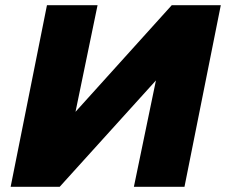

<svg xmlns="http://www.w3.org/2000/svg" viewBox="-20 -720 871 740"><path d="M21 0 161 -700H356L271 -289L642 -700H831L691 0H496L581 -410L210 0Z"/></svg>

Font: Montserrat ExtraBold
Style: Italic
Weight: 800
Italic angle: -11.3°
Designer: Julieta Ulanovsky
Foundry: Julieta Ulanovsky
Version: Version 9.000; ttfautohint (v1.8.4.7-5d5b)